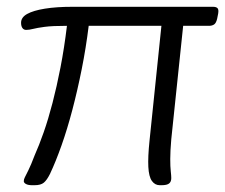

<svg xmlns="http://www.w3.org/2000/svg" viewBox="-20 -543 663 565"><path d="M74 2Q63 2 56.5 -1.5Q50 -5 50 -10Q50 -15 53 -21Q56 -27 63.5 -42Q71 -57 82 -86Q95 -115 108.5 -153.5Q122 -192 134.5 -240Q147 -288 158 -344.5Q169 -401 177 -467Q134 -467 111.5 -464Q89 -461 77.5 -458Q66 -455 57 -455Q50 -455 46 -460.5Q42 -466 42 -476Q42 -492 60 -502Q78 -512 112 -517.5Q146 -523 193 -523H607Q616 -523 620 -519Q624 -515 622 -503L619 -488Q616 -475 610 -471Q604 -467 595 -467H519L484 -133Q481 -98 481 -75Q481 -52 482.5 -39Q484 -26 484 -19Q484 -8 477.5 -3Q471 2 456 2H450Q436 2 427 -10.5Q418 -23 416.5 -52Q415 -81 420 -129L455 -467H241Q233 -402 220.5 -339.5Q208 -277 193 -220Q178 -163 161 -115Q144 -67 127 -31Q118 -13 109 -5.5Q100 2 82 2Z"/></svg>

Font: Asap Light
Style: Italic
Weight: 300
Italic angle: -6°
Designer: Pablo Cosgaya
Foundry: Omnibus-Type
Version: Version 3.001